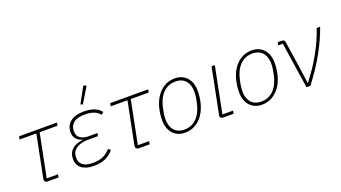

<svg xmlns="http://www.w3.org/2000/svg" viewBox="-61 -1307 3320 1869"><g transform="rotate(-20 1599.0 -373.0)"><path d="M193 0Q159 0 159 -29Q159 -34 159.5 -38Q160 -42 161 -47L247 -477H73L79 -508H472L466 -477H281L192 -31H309L303 0Z M874 -77Q854 -54 833 -37.5Q812 -21 787 -10Q762 1 732.5 6.5Q703 12 666 12Q621 12 589 1.5Q557 -9 536.5 -26.5Q516 -44 506 -67.5Q496 -91 496 -117Q496 -181 536.5 -218.5Q577 -256 649 -263L650 -266Q608 -277 585.5 -305Q563 -333 563 -371Q563 -441 612.5 -480.5Q662 -520 753 -520Q819 -520 861 -502.5Q903 -485 931 -451L906 -430Q882 -460 845 -474.5Q808 -489 751 -489Q677 -489 642.5 -463.5Q608 -438 600 -399Q597 -385 597 -369Q597 -325 628.5 -301Q660 -277 714 -277H807L801 -247H699Q636 -247 589.5 -223.5Q543 -200 533 -153Q531 -140 530.5 -132Q530 -124 530 -118Q530 -72 563 -45.5Q596 -19 667 -19Q731 -19 773.5 -37.5Q816 -56 851 -97ZM769 -587 746 -595 835 -758 866 -747Z M1137 0Q1103 0 1103 -29Q1103 -34 1103.5 -38Q1104 -42 1105 -47L1191 -477H1017L1023 -508H1416L1410 -477H1225L1136 -31H1253L1247 0Z M1611 12Q1571 12 1539.5 -2Q1508 -16 1486 -41Q1464 -66 1452.5 -100.5Q1441 -135 1441 -176Q1441 -245 1457.5 -307.5Q1474 -370 1506.5 -417Q1539 -464 1586 -492Q1633 -520 1695 -520Q1735 -520 1766.5 -506Q1798 -492 1820 -467Q1842 -442 1853.5 -407.5Q1865 -373 1865 -332Q1865 -263 1848.5 -200.5Q1832 -138 1799.5 -91Q1767 -44 1719.5 -16Q1672 12 1611 12ZM1615 -19Q1693 -19 1745 -72.5Q1797 -126 1817 -223L1826 -271Q1829 -287 1830 -303Q1831 -319 1831 -337Q1831 -368 1822.5 -396Q1814 -424 1797 -444.5Q1780 -465 1753.5 -477Q1727 -489 1691 -489Q1613 -489 1561 -435.5Q1509 -382 1489 -285L1480 -237Q1477 -221 1476 -205Q1475 -189 1475 -171Q1475 -139 1483.5 -111.5Q1492 -84 1509 -63.5Q1526 -43 1552.5 -31Q1579 -19 1615 -19Z M2116 0H2012Q1978 0 1978 -29Q1978 -34 1978.5 -38Q1979 -42 1981 -47L2073 -508H2107L2012 -31H2122Z M2408 12Q2368 12 2336.5 -2Q2305 -16 2283 -41Q2261 -66 2249.5 -100.5Q2238 -135 2238 -176Q2238 -245 2254.5 -307.5Q2271 -370 2303.5 -417Q2336 -464 2383 -492Q2430 -520 2492 -520Q2532 -520 2563.5 -506Q2595 -492 2617 -467Q2639 -442 2650.5 -407.5Q2662 -373 2662 -332Q2662 -263 2645.5 -200.5Q2629 -138 2596.5 -91Q2564 -44 2516.5 -16Q2469 12 2408 12ZM2412 -19Q2490 -19 2542 -72.5Q2594 -126 2614 -223L2623 -271Q2626 -287 2627 -303Q2628 -319 2628 -337Q2628 -368 2619.5 -396Q2611 -424 2594 -444.5Q2577 -465 2550.5 -477Q2524 -489 2488 -489Q2410 -489 2358 -435.5Q2306 -382 2286 -285L2277 -237Q2274 -221 2273 -205Q2272 -189 2272 -171Q2272 -139 2280.5 -111.5Q2289 -84 2306 -63.5Q2323 -43 2349.5 -31Q2376 -19 2412 -19Z M2872 0 2800 -477H2753L2759 -508H2798Q2829 -508 2832 -482L2868 -243L2897 -37H2901Q2995 -158 3060 -277Q3125 -396 3162 -508H3198Q3158 -393 3088 -265Q3018 -137 2912 0Z"/></g></svg>

Font: IBM Plex Sans ExtLt
Style: Italic
Weight: 200
Italic angle: -11°
Designer: Mike Abbink, Paul van der Laan, Pieter van Rosmalen
Foundry: Bold Monday
Version: Version 3.005